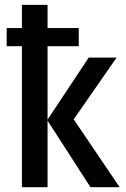

<svg xmlns="http://www.w3.org/2000/svg" viewBox="-20 -780 527 800"><path d="M71.3 0V-587.4H7.8V-663.1H71.3V-759.8H178.2V-663.1H308.1V-587.4H178.2V-281.7L349.6 -540H465.8L287.1 -282.7L478.5 0H356.9L178.2 -277.3V0Z"/></svg>

Font: Open Sans
Style: Regular
Weight: 600
Width: 3
Foundry: Ascender Corporation
Version: Version 1.000